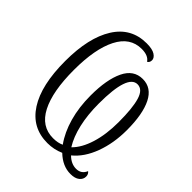

<svg xmlns="http://www.w3.org/2000/svg" viewBox="-214 -844 1002 1002"><g transform="rotate(45 286.5 -343.0)"><path d="M372 -9Q329 10 281 10Q167 10 105.5 -85.5Q44 -181 44 -359Q44 -531 105 -628Q166 -725 280 -725Q322 -725 342 -712Q362 -699 362 -682Q362 -665 349 -658Q331 -686 282 -686Q197 -686 153 -599.5Q109 -513 109 -358Q109 -200 153 -114.5Q197 -29 284 -29Q320 -29 344 -41Q306 -94 285.5 -166.5Q265 -239 265 -326Q265 -443 297.5 -511Q330 -579 397 -579Q462 -579 494.5 -514Q527 -449 527 -331Q527 -235 497.5 -155.5Q468 -76 414 -32Q445 -1 482 -1Q520 -1 535 -37Q548 -27 548 -10Q548 11 530.5 25Q513 39 480 39Q422 39 372 -9ZM467 -330Q467 -434 451 -487Q435 -540 397 -540Q325 -540 325 -326Q325 -243 340.5 -176Q356 -109 385 -63Q424 -101 445.5 -170.5Q467 -240 467 -330Z"/></g></svg>

Font: Noto Serif CondLight
Style: Regular
Weight: 300
Width: 3
Designer: Monotype Design Team
Foundry: Monotype Imaging Inc.
Version: Version 1.001